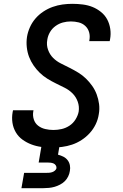

<svg xmlns="http://www.w3.org/2000/svg" viewBox="-20 -763 640 1003"><path d="M251 8Q223 8 196 4.5Q169 1 144 -8.5Q119 -18 97.5 -33.5Q76 -49 62.5 -72Q49 -95 45 -122Q41 -149 46 -177L48 -187H155L154 -182Q150 -160 156.5 -139.5Q163 -119 179 -106.5Q195 -94 216 -89Q237 -84 259 -84Q281 -84 302.5 -89Q324 -94 343 -106.5Q362 -119 374.5 -139Q387 -159 391 -180Q395 -207 386 -232Q377 -257 359 -275Q341 -293 318 -304.5Q295 -316 272.5 -327Q250 -338 228 -351.5Q206 -365 188 -382.5Q170 -400 155.5 -421Q141 -442 132 -465.5Q123 -489 120 -516Q117 -543 121 -570Q125 -595 136 -620Q147 -645 165 -666Q183 -687 206.5 -702.5Q230 -718 255.5 -727Q281 -736 306.5 -739.5Q332 -743 358 -743Q386 -743 413 -739.5Q440 -736 463.5 -726.5Q487 -717 507.5 -700.5Q528 -684 540 -661.5Q552 -639 556 -612Q560 -585 555 -558L553 -548H446L447 -553Q451 -575 445.5 -594.5Q440 -614 425.5 -627.5Q411 -641 391 -646Q371 -651 350 -651Q329 -651 308.5 -645.5Q288 -640 270 -627Q252 -614 241 -595Q230 -576 227 -555Q222 -528 231 -503Q240 -478 257.5 -460.5Q275 -443 298 -431.5Q321 -420 344 -408.5Q367 -397 389 -383.5Q411 -370 429 -352.5Q447 -335 461.5 -314.5Q476 -294 485 -270Q494 -246 497.5 -219.5Q501 -193 496 -166Q492 -139 480 -114Q468 -89 449 -68Q430 -47 406 -31.5Q382 -16 356.5 -7.5Q331 1 304 4.5Q277 8 251 8ZM92 220 106 140H221Q229 140 236.5 139.5Q244 139 252 136.5Q260 134 266.5 128.5Q273 123 275 116Q276 108 271.5 101Q267 94 260 91Q253 88 245 87Q237 86 229 86H182L211 -84H305L283 45Q298 49 311 55.5Q324 62 333 73.5Q342 85 345 100Q348 115 345 130Q343 145 336 159Q329 173 318.5 183.5Q308 194 293.5 201.5Q279 209 265 213Q251 217 236 218.5Q221 220 207 220Z"/></svg>

Font: Iosevka Semibold Extended
Style: Italic
Weight: 600
Width: 7
Italic angle: -9°
Monospace: yes
Designer: Belleve Invis
Foundry: Belleve Invis
Version: Version 32.5.0; ttfautohint (v1.8.4)